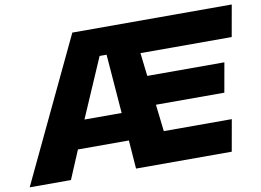

<svg xmlns="http://www.w3.org/2000/svg" viewBox="-85 -856 1329 976"><g transform="rotate(-10 579.5 -368.5)"><path d="M-7 0 343 -737H1166L1137 -574H666L680 -454H1078L1051 -302H698L714 -163H1065L1036 0H542L531 -147H268L206 0ZM327 -291H519L495 -596H459Z"/></g></svg>

Font: Tomorrow
Style: Bold Italic
Weight: 700
Italic angle: -10°
Designer: Tony de Marco, Monica Rizzolli
Foundry: Just in Type
Version: Version 2.002